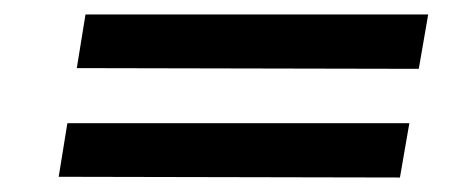

<svg xmlns="http://www.w3.org/2000/svg" viewBox="-20 -385 637 265"><path d="M73 -215H545L532 -140L61 -141ZM98 -365H571L558 -290L86 -291Z"/></svg>

Font: Jost
Style: Italic
Weight: 400
Italic angle: -5°
Version: Version 3.710